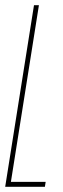

<svg xmlns="http://www.w3.org/2000/svg" viewBox="-22 -720 243 740"><path d="M-2 0 109 -700H128L20 -19H154L151 0Z"/></svg>

Font: Georama
Style: Italic
Weight: 400
Width: 2
Italic angle: -9°
Designer: Jean-Baptiste Levee
Foundry: Production Type
Version: Version 1.000